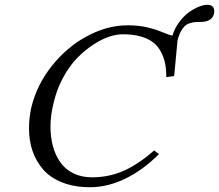

<svg xmlns="http://www.w3.org/2000/svg" viewBox="-20 -763 907 795"><path d="M837.9 -743.2Q867.2 -743.2 867.2 -715.8Q867.2 -713.9 866.7 -710.9Q866.2 -708 866.2 -707Q858.4 -671.9 808.1 -671.9Q794.4 -671.9 787.1 -671.4Q779.8 -670.9 766.6 -667Q753.4 -663.1 745.4 -655.5Q737.3 -647.9 728.8 -632.6Q720.2 -617.2 714.8 -595.2V-592.8L701.2 -448.2L668.9 -443.8Q668.5 -475.6 663.6 -500.5Q658.7 -525.4 646.2 -548.8Q633.8 -572.3 614 -587.6Q594.2 -603 562.3 -612.1Q530.3 -621.1 487.8 -621.1Q462.9 -621.1 432.1 -611.1Q401.4 -601.1 366.2 -578.1Q331.1 -555.2 299.6 -522.9Q268.1 -490.7 241.2 -441.4Q214.4 -392.1 201.2 -334Q189 -283.7 189 -238.8Q189 -195.3 199 -158.2Q209 -121.1 229.2 -91.8Q249.5 -62.5 283.2 -45.7Q316.9 -28.8 360.8 -28.8Q430.2 -28.8 490.7 -55.2Q551.3 -81.5 618.2 -140.1L638.2 -125Q571.3 -58.1 498.3 -22.9Q425.3 12.2 353 12.2Q288.1 12.2 238.3 -7.3Q188.5 -26.9 158.9 -61Q129.4 -95.2 114.7 -137.9Q100.1 -180.7 100.1 -231Q100.1 -273.4 108.9 -314.9Q131.3 -410.6 194.8 -490.2Q258.3 -569.8 341.8 -614Q425.3 -658.2 507.8 -658.2Q554.2 -658.2 589.1 -649.9Q624 -641.6 651.9 -629.9Q679.7 -618.2 693.8 -615.2Q703.1 -646 722.2 -671.6Q741.2 -697.3 762.2 -712.2Q783.2 -727.1 803.2 -735.1Q823.2 -743.2 837.9 -743.2Z"/></svg>

Font: Linux Libertine G
Style: Italic
Weight: 400
Italic angle: -12°
Designer: Philipp H. Poll
Foundry: Philipp H. Poll
Version: Version 5.1.3